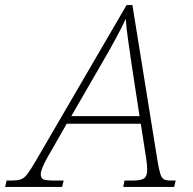

<svg xmlns="http://www.w3.org/2000/svg" viewBox="-80 -734 757 754"><path d="M-60 0 -54 -25H-37Q-12 -25 1.5 -29.5Q15 -34 27.5 -50.5Q40 -67 61 -103L417 -714H440L538 -106Q544 -69 549.5 -51.5Q555 -34 564.5 -29.5Q574 -25 593 -25H610L604 0H404L409 -25H440Q474 -25 486 -33.5Q498 -42 498 -67Q498 -78 496.5 -92Q495 -106 494 -112L473 -248H182L107 -117Q96 -98 88 -79Q80 -60 80 -50Q80 -34 90.5 -29.5Q101 -25 132 -25H170L164 0ZM322 -489 200 -278H468L437 -480Q431 -524 423.5 -574Q416 -624 414 -660Q397 -624 373.5 -580.5Q350 -537 322 -489Z"/></svg>

Font: Noto Serif ExtraLight
Style: Italic
Weight: 200
Italic angle: -12°
Designer: Monotype Design Team
Foundry: Monotype Imaging Inc.
Version: Version 2.014; ttfautohint (v1.8.4.7-5d5b)